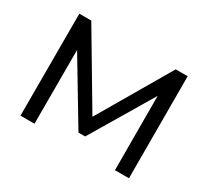

<svg xmlns="http://www.w3.org/2000/svg" viewBox="-138 -921 1239 1142"><g transform="rotate(30 481.5 -350.0)"><path d="M108.9 0V-700.2H190.9L482.9 -208L771 -700.2H853L854 0H757.8L756.8 -509.8L503.9 -85H458L205.1 -506.8V0Z"/></g></svg>

Font: Montserrat Medium
Style: Regular
Weight: 500
Designer: Julieta Ulanovsky
Foundry: Julieta Ulanovsky
Version: Version 7.200